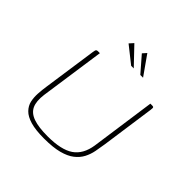

<svg xmlns="http://www.w3.org/2000/svg" viewBox="-165 -752 890 890"><g transform="rotate(45 280.0 -306.5)"><path d="M467 -178Q463 -151 458 -125Q453 -99 441 -76Q429 -53 406 -35Q383 -17 345 -7Q307 3 249 3Q193 3 159 -7Q125 -17 107.5 -35Q90 -53 85 -75.5Q80 -98 81.5 -124Q83 -150 87 -176L125 -440Q126 -448 127.5 -452.5Q129 -457 132 -458.5Q135 -460 140 -460H152L106 -140Q100 -94 112.5 -67Q125 -40 159.5 -28Q194 -16 253 -16Q342 -16 385 -45.5Q428 -75 438 -141L483 -460H494Q500 -460 502.5 -458.5Q505 -457 505 -452.5Q505 -448 504 -440ZM296 -521 214 -586 232 -606 313 -521ZM356 -521 290 -597 307 -616 374 -521Z"/></g></svg>

Font: Genos Thin Thin
Style: Italic
Weight: 250
Italic angle: -8°
Version: Version 1.010